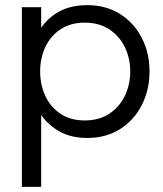

<svg xmlns="http://www.w3.org/2000/svg" viewBox="-20 -528 635 746"><path d="M65 198V-500H140V-420Q168 -461 212.5 -484.5Q257 -508 319 -508Q392 -508 446.5 -473.5Q501 -439 531 -380.5Q561 -322 561 -250Q561 -179 531 -120Q501 -61 446.5 -26.5Q392 8 319 8Q257 8 212.5 -16.5Q168 -41 140 -81V198ZM309 -60Q365 -60 404.5 -86Q444 -112 465 -155.5Q486 -199 486 -250Q486 -302 465 -345Q444 -388 404.5 -414Q365 -440 309 -440Q254 -440 215 -414Q176 -388 156 -345Q136 -302 136 -250Q136 -199 156 -155.5Q176 -112 215 -86Q254 -60 309 -60Z"/></svg>

Font: Questrial
Style: Regular
Weight: 400
Designer: Joe Prince, Laura Meseguer
Foundry: Joe Prince, Laura Meseguer
Version: Version 2.000; ttfautohint (v1.8.3)